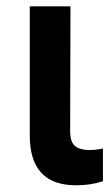

<svg xmlns="http://www.w3.org/2000/svg" viewBox="-20 -565 342 592"><path d="M71.8 -545.4H197.3L196.3 -158.7Q196.8 -126.5 211.7 -114.5Q226.6 -102.5 255.4 -102.5Q275.4 -102.5 297.4 -106.9V-6.3Q260.3 6.3 214.4 6.3Q71.8 6.3 71.8 -147Z"/></svg>

Font: Interop SemBd
Style: Regular
Weight: 600
Designer: Rasmus Andersson, Google, Jang Haemin
Foundry: jhaemin
Version: Version 1.007